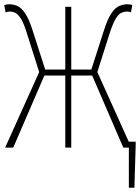

<svg xmlns="http://www.w3.org/2000/svg" viewBox="-20 -692 656 900"><path d="M584 188V0H560V-28H616V-12L610 188ZM4 0 169 -366H286V-660H314V-366H431L596 0H558L412 -338H314V0H286V-338H188L42 0ZM165 -350 106 -536Q91 -585 77 -606Q63 -627 50.5 -632.5Q38 -638 26 -638Q22 -638 16.5 -637Q11 -636 6 -634L0 -668Q5 -670 10.5 -671Q16 -672 22 -672Q43 -672 61.5 -664Q80 -656 98 -629.5Q116 -603 134 -546L195 -356ZM435 -350 405 -356 466 -546Q484 -603 502 -629.5Q520 -656 539 -664Q558 -672 578 -672Q584 -672 590 -671Q596 -670 600 -668L594 -634Q590 -636 584.5 -637Q579 -638 574 -638Q563 -638 550 -632.5Q537 -627 523.5 -606Q510 -585 494 -536Z"/></svg>

Font: Source Code Pro ExtraLight
Style: Regular
Weight: 200
Monospace: yes
Designer: Paul D. Hunt, Teo Tuominen
Foundry: Adobe
Version: Version 1.026;hotconv 1.1.0;makeotfexe 2.6.0